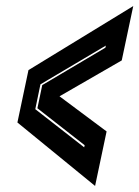

<svg xmlns="http://www.w3.org/2000/svg" viewBox="-20 -613 460 634"><path d="M294 1 37.5 -208.5 74 -381.5 420 -593 382 -413.5 176.5 -295 332 -179ZM258 -126.5 259.5 -133.5 103.5 -255.5 119.5 -332 328 -455.5 329.5 -462.5 113.5 -334.5 96.5 -252.5Z"/></svg>

Font: Tourney Expanded ExtraBold
Style: Italic
Weight: 800
Width: 7
Italic angle: -12°
Designer: Tyler Finck
Foundry: Etcetera Type Co
Version: Version 1.010; ttfautohint (v1.8.3)